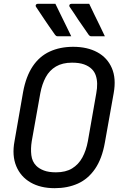

<svg xmlns="http://www.w3.org/2000/svg" viewBox="-20 -965 640 1005"><path d="M270 -945Q285 -914 298.5 -886.5Q312 -859 325 -832.5Q338 -806 353 -775Q339 -775 329 -775Q319 -775 308.5 -775Q298 -775 283 -775Q277 -775 273.5 -777.5Q270 -780 268 -783Q249 -810 236.5 -828Q224 -846 214 -861Q204 -876 193 -892.5Q182 -909 168 -930Q165 -935 168 -940Q171 -945 177 -945Q198 -945 211.5 -945Q225 -945 238.5 -945Q252 -945 270 -945ZM447 -945Q462 -914 475 -886.5Q488 -859 501.5 -832.5Q515 -806 529 -775Q516 -775 505.5 -775Q495 -775 484.5 -775Q474 -775 459 -775Q453 -775 449.5 -777.5Q446 -780 444 -783Q426 -810 413 -828Q400 -846 390 -861Q380 -876 369.5 -892.5Q359 -909 344 -930Q341 -935 344 -940Q347 -945 354 -945Q375 -945 388.5 -945Q402 -945 415 -945Q428 -945 447 -945ZM363 -720Q437 -720 489.5 -691.5Q542 -663 565.5 -608.5Q589 -554 575 -477L529 -219Q514 -134 477.5 -81Q441 -28 387.5 -4Q334 20 266 20Q192 20 140 -10Q88 -40 65 -95.5Q42 -151 56 -226L101 -484Q116 -565 151 -617.5Q186 -670 240 -695Q294 -720 363 -720ZM146 -225Q140 -187 144 -153Q148 -119 170 -97Q185 -82 210 -72.5Q235 -63 273 -63Q324 -63 357.5 -83.5Q391 -104 411 -140.5Q431 -177 440 -226L484 -477Q489 -504 488.5 -527Q488 -550 481.5 -569.5Q475 -589 461 -603Q445 -619 420 -628Q395 -637 357 -637Q307 -637 273 -617Q239 -597 219.5 -561Q200 -525 191 -477Z"/></svg>

Font: Rec Mono Linear
Style: Italic
Weight: 400
Italic angle: -10°
Monospace: yes
Version: Version 1.085; ttfautohint (v1.8.4.7-5d5b)